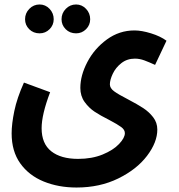

<svg xmlns="http://www.w3.org/2000/svg" viewBox="-20 -608 799 858"><path d="M87 -239 204 -196Q166 -96 166 -35Q166 34 209 68Q252 102 329 102Q391 102 438.5 82.5Q486 63 512 35.5Q538 8 538 -13Q538 -28 522 -40Q506 -52 468 -72Q428 -92 402.5 -109Q377 -126 358 -152.5Q339 -179 339 -215Q339 -271 370.5 -331Q402 -391 457.5 -431.5Q513 -472 581 -472Q613 -472 655 -459Q697 -446 724 -426L673 -318Q647 -330 625.5 -338Q604 -346 583 -346Q548 -346 522.5 -326Q497 -306 484 -278.5Q471 -251 471 -231Q471 -214 490 -200Q509 -186 552 -164Q594 -142 620 -125Q646 -108 664.5 -84Q683 -60 683 -29Q683 28 637 88.5Q591 149 508.5 189.5Q426 230 322 230Q241 230 175 203Q109 176 70.5 122Q32 68 32 -12Q32 -54 44 -112Q56 -170 87 -239ZM92 -522Q92 -549 111 -568.5Q130 -588 157 -588Q183 -588 201.5 -568.5Q220 -549 220 -522Q220 -496 201.5 -477.5Q183 -459 157 -459Q129 -459 110.5 -477.5Q92 -496 92 -522ZM255 -522Q255 -549 274 -568.5Q293 -588 320 -588Q346 -588 364.5 -568.5Q383 -549 383 -522Q383 -496 364.5 -477.5Q346 -459 320 -459Q292 -459 273.5 -477.5Q255 -496 255 -522Z"/></svg>

Font: Noto Sans Arabic Cond
Style: Bold
Weight: 700
Width: 3
Designer: Nadine Chahine
Foundry: Monotype Imaging Inc.
Version: Version 1.001